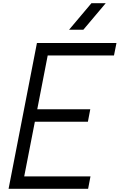

<svg xmlns="http://www.w3.org/2000/svg" viewBox="-20 -1187 752 1207"><path d="M414.1 -1000 554.7 -1166.7H644.5L503.9 -1000ZM212.2 -916.7H712.2L696.6 -838.5H279.9L214.2 -500H547.5L532.6 -421.9H199.2L132.2 -78.1H548.8L533.9 0H33.9Z"/></svg>

Font: TypoPRO Monoid
Style: Italic
Weight: 400
Width: 4
Italic angle: -11°
Monospace: yes
Version: Version 0.61